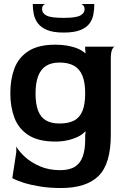

<svg xmlns="http://www.w3.org/2000/svg" viewBox="-20 -703 648 967"><path d="M287 244Q229 244 180.5 236Q132 228 96.5 216.5Q61 205 42 194L62 64V35Q76 60 106 87.5Q136 115 181 134.5Q226 154 283 154Q330 154 357.5 136.5Q385 119 397 84.5Q409 50 409 2V-21L411 -39L409 -41Q395 -25 372 -14Q349 -3 320 3.5Q291 10 259 10Q174 10 124 -22Q74 -54 53 -109Q32 -164 32 -233Q32 -303 52.5 -358Q73 -413 123 -445.5Q173 -478 259 -478Q291 -478 319.5 -473Q348 -468 371 -458.5Q394 -449 409 -435L411 -436L409 -455V-468H558Q551 -467 544.5 -453Q538 -439 538 -406V-23Q538 122 476.5 183Q415 244 287 244ZM280 -81Q324 -81 352.5 -95.5Q381 -110 395 -143.5Q409 -177 409 -233Q409 -288 395 -322Q381 -356 352.5 -372Q324 -388 280 -388Q239 -388 212.5 -371.5Q186 -355 172.5 -320.5Q159 -286 159 -232Q159 -179 172 -145.5Q185 -112 211.5 -96.5Q238 -81 280 -81ZM300 -539Q248 -539 217 -552Q186 -565 170.5 -586Q155 -607 150 -632.5Q145 -658 145 -683H209Q203 -682 197.5 -676Q192 -670 192 -657Q192 -636 214.5 -624.5Q237 -613 300 -613Q363 -613 384.5 -625Q406 -637 406 -655Q406 -668 400.5 -674.5Q395 -681 389 -683H455Q455 -655 450 -629Q445 -603 429.5 -583Q414 -563 383 -551Q352 -539 300 -539Z"/></svg>

Font: Red Rose SemiBold
Style: Regular
Weight: 600
Designer: Jaikishan Patel
Version: Version 2.000